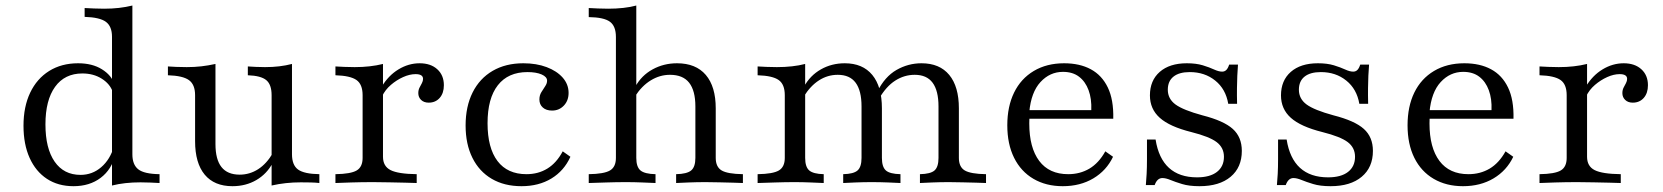

<svg xmlns="http://www.w3.org/2000/svg" viewBox="-20 -652 5924 684"><path d="M379 8.9V-521Q379 -558.1 357.3 -574.2Q335.5 -590.3 281.5 -591.9V-623.4Q296.8 -622.6 314.5 -621.8Q332.3 -621 350.8 -621Q379 -621 403.6 -623.8Q428.2 -626.6 451.6 -632.3V-102.4Q451.6 -65.3 472.6 -48.8Q493.5 -32.3 548.4 -31.5V0Q533.9 -0.8 516.1 -1.6Q498.4 -2.4 480.6 -2.4Q452.4 -2.4 427 0.4Q401.6 3.2 379 8.9ZM241.9 11.3Q187.1 11.3 147.2 -14.9Q107.3 -41.1 85.5 -89.5Q63.7 -137.9 63.7 -204Q63.7 -271.8 87.5 -321.8Q111.3 -371.8 155.2 -399.2Q199.2 -426.6 258.1 -426.6Q308.9 -426.6 343.1 -405.2Q377.4 -383.9 387.9 -351.6L381.5 -325Q371.8 -353.2 342.3 -371.8Q312.9 -390.3 273.4 -390.3Q210.5 -390.3 176.2 -342.7Q141.9 -295.2 141.9 -208.9Q141.9 -123.4 174.6 -76.2Q207.3 -29 266.9 -29Q308.9 -29 340.7 -56.5Q372.6 -83.9 386.3 -131.5L391.1 -101.6Q378.2 -48.4 338.7 -18.5Q299.2 11.3 241.9 11.3Z M808.1 11.3Q743.5 11.3 709.3 -29.8Q675 -71 675 -149.2V-312.9Q675 -350.8 653.2 -366.5Q631.5 -382.3 578.2 -383.9V-415.3Q589.5 -414.5 607.3 -413.7Q625 -412.9 645.2 -412.9Q672.6 -412.9 697.2 -415.7Q721.8 -418.5 747.6 -424.2V-138.7Q747.6 -83.9 769 -56.9Q790.3 -29.8 833.9 -29.8Q869.4 -29.8 899.6 -49.2Q929.8 -68.5 952.4 -107.3L951.6 -71.8Q930.6 -32.3 893.1 -10.5Q855.6 11.3 808.1 11.3ZM947.6 8.9V-312.9Q947.6 -350.8 928.6 -366.5Q909.7 -382.3 862.9 -383.9V-415.3Q875 -414.5 891.1 -413.7Q907.3 -412.9 924.2 -412.9Q950.8 -412.9 974.6 -415.7Q998.4 -418.5 1020.2 -424.2V-102.4Q1020.2 -63.7 1041.9 -48Q1063.7 -32.3 1117.7 -31.5V0Q1104.8 -1.6 1087.1 -2Q1069.4 -2.4 1051.6 -2.4Q1024.2 -2.4 998.4 0.4Q972.6 3.2 947.6 8.9Z M1175 0V-31.5Q1229.8 -32.3 1250.8 -44.8Q1271.8 -57.3 1271.8 -89.5V-312.9Q1271.8 -351.6 1250 -366.9Q1228.2 -382.3 1175 -383.9V-415.3Q1189.5 -414.5 1206.9 -413.7Q1224.2 -412.9 1243.5 -412.9Q1299.2 -412.9 1344.4 -424.2V-93.5Q1344.4 -59.7 1371.4 -46Q1398.4 -32.3 1464.5 -31.5V0Q1450 -0.8 1424.2 -1.2Q1398.4 -1.6 1368.1 -2.4Q1337.9 -3.2 1308.9 -3.2Q1268.5 -3.2 1231 -2Q1193.5 -0.8 1175 0ZM1507.3 -286.3Q1490.3 -286.3 1480.2 -296Q1470.2 -305.6 1470.2 -320.2Q1470.2 -331.5 1474.6 -339.9Q1479 -348.4 1483.1 -356Q1487.1 -363.7 1487.1 -371Q1487.1 -387.9 1460.5 -387.9Q1439.5 -387.9 1416.1 -377.4Q1392.7 -366.9 1372.6 -349.6Q1352.4 -332.3 1341.1 -308.9L1339.5 -342.7Q1363.7 -383.1 1399.6 -404.8Q1435.5 -426.6 1475 -426.6Q1514.5 -426.6 1537.9 -405.2Q1561.3 -383.9 1561.3 -348.4Q1561.3 -320.2 1546.4 -303.2Q1531.5 -286.3 1507.3 -286.3Z M1837.9 11.3Q1776.6 11.3 1731.9 -14.9Q1687.1 -41.1 1662.9 -89.9Q1638.7 -138.7 1638.7 -204.8Q1638.7 -272.6 1663.7 -322.6Q1688.7 -372.6 1735.1 -399.6Q1781.5 -426.6 1844.4 -426.6Q1891.1 -426.6 1927.4 -412.9Q1963.7 -399.2 1984.7 -375.4Q2005.6 -351.6 2005.6 -321Q2005.6 -293.5 1988.7 -275.8Q1971.8 -258.1 1946.8 -258.1Q1925.8 -258.1 1913.7 -269Q1901.6 -279.8 1901.6 -297.6Q1901.6 -312.1 1908.5 -323.4Q1915.3 -334.7 1922.2 -344.8Q1929 -354.8 1929 -364.5Q1929 -378.2 1909.7 -386.7Q1890.3 -395.2 1858.9 -395.2Q1790.3 -395.2 1753.6 -348.4Q1716.9 -301.6 1716.9 -212.9Q1716.9 -125 1752.4 -78.2Q1787.9 -31.5 1855.6 -31.5Q1897.6 -31.5 1930.2 -51.6Q1962.9 -71.8 1984.7 -112.9L2012.1 -93.5Q1989.5 -43.5 1944.4 -16.1Q1899.2 11.3 1837.9 11.3Z M2388.7 0V-31.5Q2427.4 -32.3 2442.3 -44.8Q2457.3 -57.3 2457.3 -89.5V-272.6Q2457.3 -329 2435.1 -357.3Q2412.9 -385.5 2366.9 -385.5Q2330.6 -385.5 2298.4 -365.7Q2266.1 -346 2241.9 -308.1L2243.5 -343.5Q2265.3 -383.1 2304.8 -404.8Q2344.4 -426.6 2391.9 -426.6Q2458.9 -426.6 2494.4 -385.1Q2529.8 -343.5 2529.8 -266.1V-89.5Q2529.8 -57.3 2550.8 -44.8Q2571.8 -32.3 2626.6 -31.5V0Q2614.5 -0.8 2592.3 -1.2Q2570.2 -1.6 2544.4 -2.4Q2518.5 -3.2 2493.5 -3.2Q2462.9 -3.2 2433.5 -2Q2404 -0.8 2388.7 0ZM2077.4 0V-31.5Q2132.3 -32.3 2153.2 -44.8Q2174.2 -57.3 2174.2 -89.5V-520.2Q2174.2 -558.9 2152.8 -574.6Q2131.5 -590.3 2077.4 -591.1V-623.4Q2092.7 -622.6 2110.5 -621.8Q2128.2 -621 2146.8 -621Q2175 -621 2200.4 -623.8Q2225.8 -626.6 2246.8 -632.3V-89.5Q2246.8 -57.3 2261.7 -44.8Q2276.6 -32.3 2315.3 -31.5V0Q2296 -0.8 2267.3 -2Q2238.7 -3.2 2209.7 -3.2Q2176.6 -3.2 2140.3 -2Q2104 -0.8 2077.4 0Z M3257.3 0V-31.5Q3295.2 -32.3 3309.3 -44.8Q3323.4 -57.3 3323.4 -89.5V-272.6Q3323.4 -329 3302.4 -357.3Q3281.5 -385.5 3238.7 -385.5Q3201.6 -385.5 3169.4 -364.9Q3137.1 -344.4 3111.3 -300L3105.6 -325.8Q3132.3 -379 3173.8 -402.8Q3215.3 -426.6 3262.9 -426.6Q3327.4 -426.6 3361.7 -385.1Q3396 -343.5 3396 -266.1V-89.5Q3396 -57.3 3416.9 -44.8Q3437.9 -32.3 3492.7 -31.5V0Q3480.6 -0.8 3458.5 -1.2Q3436.3 -1.6 3410.5 -2.4Q3384.7 -3.2 3360.5 -3.2Q3329.8 -3.2 3301.2 -2Q3272.6 -0.8 3257.3 0ZM2679 0V-31.5Q2733.9 -32.3 2754.8 -44.8Q2775.8 -57.3 2775.8 -89.5V-312.9Q2775.8 -351.6 2754 -366.9Q2732.3 -382.3 2679 -383.9V-415.3Q2693.5 -414.5 2710.9 -413.7Q2728.2 -412.9 2747.6 -412.9Q2775.8 -412.9 2801.2 -415.7Q2826.6 -418.5 2848.4 -424.2V-89.5Q2848.4 -57.3 2862.9 -44.8Q2877.4 -32.3 2914.5 -31.5V0Q2894.4 -0.8 2866.9 -2Q2839.5 -3.2 2810.5 -3.2Q2778.2 -3.2 2742.3 -2Q2706.5 -0.8 2679 0ZM2983.9 0V-31.5Q3021 -32.3 3035.1 -44.8Q3049.2 -57.3 3049.2 -89.5V-272.6Q3049.2 -329 3028.2 -357.3Q3007.3 -385.5 2964.5 -385.5Q2928.2 -385.5 2897.6 -365.7Q2866.9 -346 2843.5 -308.1L2844.4 -343.5Q2866.1 -383.1 2904.4 -404.8Q2942.7 -426.6 2989.5 -426.6Q3053.2 -426.6 3087.5 -385.1Q3121.8 -343.5 3121.8 -266.1V-89.5Q3121.8 -57.3 3135.9 -44.8Q3150 -32.3 3187.9 -31.5V0Q3173.4 -0.8 3144 -2Q3114.5 -3.2 3085.5 -3.2Q3056.5 -3.2 3027.4 -2Q2998.4 -0.8 2983.9 0Z M3766.1 11.3Q3706.5 11.3 3661.7 -14.9Q3616.9 -41.1 3592.7 -89.9Q3568.5 -138.7 3568.5 -205.6Q3568.5 -272.6 3592.7 -322.2Q3616.9 -371.8 3662.9 -399.2Q3708.9 -426.6 3771 -426.6Q3826.6 -426.6 3866.1 -405.2Q3905.6 -383.9 3926.6 -340.3Q3947.6 -296.8 3946 -229H3615.3L3614.5 -259.7H3867.7Q3869.4 -300 3858.1 -330.6Q3846.8 -361.3 3824.2 -378.6Q3801.6 -396 3766.9 -396Q3720.2 -396 3686.7 -359.7Q3653.2 -323.4 3646.8 -252.4L3648.4 -250Q3647.6 -241.9 3647.2 -232.3Q3646.8 -222.6 3646.8 -212.1Q3646.8 -125.8 3682.3 -78.6Q3717.7 -31.5 3785.5 -31.5Q3827.4 -31.5 3860.9 -51.2Q3894.4 -71 3917.7 -112.9L3945.2 -93.5Q3921.8 -44.4 3875 -16.5Q3828.2 11.3 3766.1 11.3Z M4253.2 11.3Q4216.1 11.3 4191.1 3.6Q4166.1 -4 4149.6 -10.9Q4133.1 -17.7 4121 -17.7Q4102.4 -17.7 4093.5 7.3H4062.1Q4063.7 -10.5 4064.9 -32.7Q4066.1 -54.8 4066.1 -85.1Q4066.1 -115.3 4066.1 -154.8H4096.8Q4107.3 -87.9 4144.4 -54Q4181.5 -20.2 4244.4 -20.2Q4290.3 -20.2 4315.3 -39.5Q4340.3 -58.9 4340.3 -93.5Q4340.3 -125.8 4314.5 -145.6Q4288.7 -165.3 4224.2 -181.5Q4146.8 -200.8 4111.7 -232.3Q4076.6 -263.7 4076.6 -312.1Q4076.6 -365.3 4111.7 -396Q4146.8 -426.6 4208.1 -426.6Q4241.1 -426.6 4264.9 -419.4Q4288.7 -412.1 4305.2 -404.4Q4321.8 -396.8 4333.9 -396.8Q4342.7 -396.8 4348.8 -402.8Q4354.8 -408.9 4358.9 -421.8H4390.3Q4388.7 -402.4 4387.9 -382.3Q4387.1 -362.1 4386.7 -338.3Q4386.3 -314.5 4387.1 -282.3H4355.6Q4346.8 -334.7 4309.3 -364.9Q4271.8 -395.2 4218.5 -395.2Q4180.6 -395.2 4160.5 -379Q4140.3 -362.9 4140.3 -332.3Q4140.3 -300 4167.7 -279.8Q4195.2 -259.7 4263.7 -241.1Q4339.5 -221.8 4371.8 -192.7Q4404 -163.7 4404 -114.5Q4404 -55.6 4364.1 -22.2Q4324.2 11.3 4253.2 11.3Z M4720.2 11.3Q4683.1 11.3 4658.1 3.6Q4633.1 -4 4616.5 -10.9Q4600 -17.7 4587.9 -17.7Q4569.4 -17.7 4560.5 7.3H4529Q4530.6 -10.5 4531.9 -32.7Q4533.1 -54.8 4533.1 -85.1Q4533.1 -115.3 4533.1 -154.8H4563.7Q4574.2 -87.9 4611.3 -54Q4648.4 -20.2 4711.3 -20.2Q4757.3 -20.2 4782.3 -39.5Q4807.3 -58.9 4807.3 -93.5Q4807.3 -125.8 4781.5 -145.6Q4755.6 -165.3 4691.1 -181.5Q4613.7 -200.8 4578.6 -232.3Q4543.5 -263.7 4543.5 -312.1Q4543.5 -365.3 4578.6 -396Q4613.7 -426.6 4675 -426.6Q4708.1 -426.6 4731.9 -419.4Q4755.6 -412.1 4772.2 -404.4Q4788.7 -396.8 4800.8 -396.8Q4809.7 -396.8 4815.7 -402.8Q4821.8 -408.9 4825.8 -421.8H4857.3Q4855.6 -402.4 4854.8 -382.3Q4854 -362.1 4853.6 -338.3Q4853.2 -314.5 4854 -282.3H4822.6Q4813.7 -334.7 4776.2 -364.9Q4738.7 -395.2 4685.5 -395.2Q4647.6 -395.2 4627.4 -379Q4607.3 -362.9 4607.3 -332.3Q4607.3 -300 4634.7 -279.8Q4662.1 -259.7 4730.6 -241.1Q4806.5 -221.8 4838.7 -192.7Q4871 -163.7 4871 -114.5Q4871 -55.6 4831 -22.2Q4791.1 11.3 4720.2 11.3Z M5191.9 11.3Q5132.3 11.3 5087.5 -14.9Q5042.7 -41.1 5018.5 -89.9Q4994.4 -138.7 4994.4 -205.6Q4994.4 -272.6 5018.5 -322.2Q5042.7 -371.8 5088.7 -399.2Q5134.7 -426.6 5196.8 -426.6Q5252.4 -426.6 5291.9 -405.2Q5331.5 -383.9 5352.4 -340.3Q5373.4 -296.8 5371.8 -229H5041.1L5040.3 -259.7H5293.5Q5295.2 -300 5283.9 -330.6Q5272.6 -361.3 5250 -378.6Q5227.4 -396 5192.7 -396Q5146 -396 5112.5 -359.7Q5079 -323.4 5072.6 -252.4L5074.2 -250Q5073.4 -241.9 5073 -232.3Q5072.6 -222.6 5072.6 -212.1Q5072.6 -125.8 5108.1 -78.6Q5143.5 -31.5 5211.3 -31.5Q5253.2 -31.5 5286.7 -51.2Q5320.2 -71 5343.5 -112.9L5371 -93.5Q5347.6 -44.4 5300.8 -16.5Q5254 11.3 5191.9 11.3Z M5464.5 0V-31.5Q5519.4 -32.3 5540.3 -44.8Q5561.3 -57.3 5561.3 -89.5V-312.9Q5561.3 -351.6 5539.5 -366.9Q5517.7 -382.3 5464.5 -383.9V-415.3Q5479 -414.5 5496.4 -413.7Q5513.7 -412.9 5533.1 -412.9Q5588.7 -412.9 5633.9 -424.2V-93.5Q5633.9 -59.7 5660.9 -46Q5687.9 -32.3 5754 -31.5V0Q5739.5 -0.8 5713.7 -1.2Q5687.9 -1.6 5657.7 -2.4Q5627.4 -3.2 5598.4 -3.2Q5558.1 -3.2 5520.6 -2Q5483.1 -0.8 5464.5 0ZM5796.8 -286.3Q5779.8 -286.3 5769.8 -296Q5759.7 -305.6 5759.7 -320.2Q5759.7 -331.5 5764.1 -339.9Q5768.5 -348.4 5772.6 -356Q5776.6 -363.7 5776.6 -371Q5776.6 -387.9 5750 -387.9Q5729 -387.9 5705.6 -377.4Q5682.3 -366.9 5662.1 -349.6Q5641.9 -332.3 5630.6 -308.9L5629 -342.7Q5653.2 -383.1 5689.1 -404.8Q5725 -426.6 5764.5 -426.6Q5804 -426.6 5827.4 -405.2Q5850.8 -383.9 5850.8 -348.4Q5850.8 -320.2 5835.9 -303.2Q5821 -286.3 5796.8 -286.3Z"/></svg>

Font: Playfair 12pt Light
Style: Regular
Weight: 300
Designer: Claus Eggers Sørensen
Foundry: Claus Eggers Sørensen
Version: Version 2.000;gftools[0.9.28]